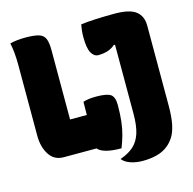

<svg xmlns="http://www.w3.org/2000/svg" viewBox="-119 -830 1089 1086"><g transform="rotate(-15 425.0 -287.0)"><path d="M158 0Q103 0 74 -45Q45 -90 45 -156V-570Q45 -645 33 -700Q72 -710 123 -710Q174 -710 201 -702Q228 -694 238 -671Q248 -648 248 -603V-197H346Q346 -215 346.5 -234Q347 -253 347 -274Q377 -284 423 -284Q487 -284 508.5 -268.5Q530 -253 530 -207Q530 -151 525 -109.5Q520 -68 510.5 -34Q501 0 487 36Q381 36 350 0ZM466 93Q515 76 545 49Q575 22 589 -22Q603 -66 603 -135V-538L597 -541Q576 -522 550.5 -514.5Q525 -507 497 -507Q472 -507 456.5 -535Q441 -563 441 -627Q441 -647 443 -666Q445 -685 448 -700Q481 -705 535 -707.5Q589 -710 645 -710Q733 -710 770 -681.5Q807 -653 807 -597V-128Q807 -62 798 -19Q789 24 772.5 50Q756 76 735 93Q707 116 669 126Q631 136 585 136Q547 136 514.5 125Q482 114 466 93Z"/></g></svg>

Font: Recursive Sn Csl St Blk
Style: Regular
Weight: 900
Version: Version 1.079;hotconv 1.0.112;makeotfexe 2.5.65598; ttfautoh